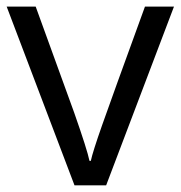

<svg xmlns="http://www.w3.org/2000/svg" viewBox="-20 -555 541 575"><path d="M203.1 0 0 -535.2H86.9L202.1 -217.8Q241.2 -106.4 248 -73.2H252Q257.3 -99.1 285.9 -180.4Q314.5 -261.7 414.1 -535.2H501L297.9 0Z"/></svg>

Font: f01836669
Style: Regular
Weight: 400
Foundry: Ascender Corporation
Version: Version 1.10